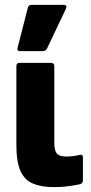

<svg xmlns="http://www.w3.org/2000/svg" viewBox="-20 -754 371 785"><path d="M201 11Q149 11 114.5 -3.5Q80 -18 63.5 -55.5Q47 -93 47 -160V-484Q47 -497 60 -497H188Q202 -497 202 -484V-172Q202 -139 212 -126.5Q222 -114 251 -114Q266 -114 280.5 -116Q295 -118 307 -121Q319 -124 319 -110V-16Q319 -5 308 -1Q289 3 262.5 7Q236 11 201 11ZM62 -545Q48 -545 52 -559L94 -723Q96 -734 110 -734H240Q257 -734 249 -717L172 -555Q167 -545 155 -545Z"/></svg>

Font: Sofia Sans Semi Condensed Black
Style: Regular
Weight: 900
Designer: Botio Nikoltchev, Ani Petrova
Foundry: lettersoup
Version: Version 4.100; ttfautohint (v1.8.4.7-5d5b)